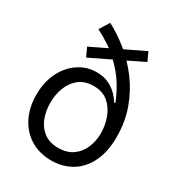

<svg xmlns="http://www.w3.org/2000/svg" viewBox="-186 -886 928 1012"><g transform="rotate(30 278.0 -380.0)"><path d="M459.5 -691.4 168 -550.3 143.6 -603 435.5 -744.1ZM278.3 11.7Q205.1 11.2 151.1 -22.5Q97.2 -56.2 67.9 -115.2Q38.6 -174.3 38.6 -250Q38.6 -327.6 67.9 -386.5Q97.2 -445.3 146.7 -478.5Q196.3 -511.7 256.3 -511.7Q297.9 -511.7 328.6 -497.3Q359.4 -482.9 380.4 -461.7Q401.4 -440.4 413.6 -419.4H421.4Q405.3 -463.9 373.8 -515.4Q342.3 -566.9 288.1 -618.4Q233.9 -669.9 149.4 -712.4L186.5 -772.5Q246.1 -741.7 304.7 -694.1Q363.3 -646.5 411.4 -582.5Q459.5 -518.6 488.3 -439.5Q517.1 -360.4 517.1 -266.6Q517.1 -179.2 487.1 -116.7Q457 -54.2 403.6 -21.5Q350.1 11.2 278.3 11.7ZM278.3 -64Q330.1 -64.5 364.7 -88.6Q399.4 -112.8 417.2 -153.6Q435.1 -194.3 435.1 -244.6Q435.1 -290.5 418.9 -335.7Q402.8 -380.9 368.4 -410.9Q334 -440.9 278.3 -440.9Q226.6 -440.9 192.1 -414.6Q157.7 -388.2 140.6 -344.5Q123.5 -300.8 123.5 -250Q123.5 -201.7 139.4 -159.4Q155.3 -117.2 189.5 -90.8Q223.6 -64.5 278.3 -64Z"/></g></svg>

Font: Inter 28pt
Style: Regular
Weight: 400
Designer: Rasmus Andersson
Foundry: rsms
Version: Version 4.001;git-66647c0bb